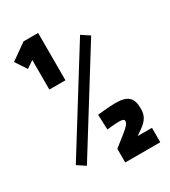

<svg xmlns="http://www.w3.org/2000/svg" viewBox="-213 -893 969 1096"><g transform="rotate(-30 271.0 -345.5)"><path d="M512 4H418L456 -23C496 -52 512 -78 512 -123C512 -194 484 -223 401 -223C356 -223 283 -214 283 -214L287 -115C287 -115 341 -121 363 -121C388 -121 400 -118 400 -106C400 -91 388 -76 354 -49L281 9V99H512ZM82 6 475 -626 422 -661 29 -29ZM67 -641 114 -673V-478H220V-790H124L18 -715Z"/></g></svg>

Font: RazerF5
Style: Bold
Weight: 700
Foundry: Razer Inc.
Version: Version 2